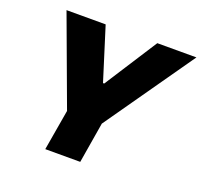

<svg xmlns="http://www.w3.org/2000/svg" viewBox="-126 -870 1062 1013"><g transform="rotate(20 405.5 -364.0)"><path d="M81.1 -727.5H300.8L393.6 -431.6H400.4L590.8 -727.5H810.5L460.9 -228.5L422.9 0H226.6L265.6 -228.5Z"/></g></svg>

Font: Inter Tight Black
Style: Italic
Weight: 900
Italic angle: -9.39999°
Designer: Rasmus Andersson
Foundry: rsms
Version: Version 3.004; ttfautohint (v1.8.4.7-5d5b)